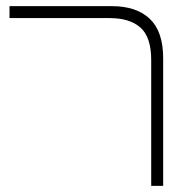

<svg xmlns="http://www.w3.org/2000/svg" viewBox="-20 -606 630 626"><path d="M473 0V-410Q473 -485 438 -516Q403 -547 338 -547H11V-586H344Q425 -586 468.5 -544.5Q512 -503 512 -416V0Z"/></svg>

Font: Noto Sans Hebrew SemiCondensed ExtraLight
Style: Regular
Weight: 200
Width: 4
Designer: Monotype Design Team
Foundry: Monotype Imaging Inc.
Version: Version 2.004; ttfautohint (v1.8.4.7-5d5b)